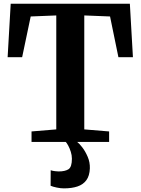

<svg xmlns="http://www.w3.org/2000/svg" viewBox="-20 -763 756 1032"><path d="M282.5 -67.5V-680L145 -674.5L99 -455.5H21L37.5 -743H678L694.5 -455.5H616.5L571.5 -674.5L433 -680V-67.5L566.5 -56.5V0H149.5V-56.5ZM323.5 249.5Q306 249.5 285.5 245.2Q265 241 252 235.5L252.5 152Q262.5 155.5 275.5 157Q288.5 158.5 295 158.5Q329.5 158.5 348 146.8Q366.5 135 366.5 90Q366.5 71.5 360.5 52.8Q354.5 34 346.8 19.8Q339 5.5 333.5 0H375.5H395Q406 8 422.2 29Q438.5 50 451.2 79.5Q464 109 463 142Q461.5 182 444.2 205.5Q427 229 396.5 239.2Q366 249.5 323.5 249.5Z"/></svg>

Font: Merriweather 28pt
Style: Bold
Weight: 700
Version: Version 2.100